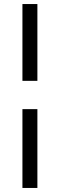

<svg xmlns="http://www.w3.org/2000/svg" viewBox="-20 -740 294 950"><path d="M91 -200H165V190H91ZM91 -720H165V-340H91Z"/></svg>

Font: Fixel Italic Variable Display Thin
Style: Italic
Weight: 100
Italic angle: -10°
Designer: AlfaBravo + MacPaw
Foundry: Kyrylo Tkachov, Marchela Mozhyna, Serhii Makarenko, Maria Weinstein, Zakhar Kryvoshyya
Version: Version 1.210;Glyphs 3.2 (3217)